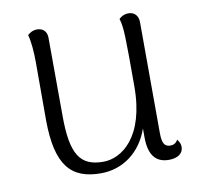

<svg xmlns="http://www.w3.org/2000/svg" viewBox="-65 -585 690 666"><g transform="rotate(-10 280.0 -252.0)"><path d="M519 -56C512 -42 500 -40 493 -40C472 -40 464 -53 464 -90L463 -480C463 -503 449 -517 429 -517C412 -517 401 -509 395 -503C405 -471 405 -436 405 -264C405 -84 318 -25 254 -25C172 -25 142 -71 142 -207L141 -482C141 -504 127 -517 107 -517C91 -517 81 -510 73 -503C80 -479 83 -442 83 -404V-201C84 -43 133 13 239 13C316 13 381 -34 409 -115V-84C409 -23 432 8 479 8C511 8 530 -6 530 -29C530 -38 527 -46 519 -56Z"/></g></svg>

Font: Arima Koshi Light
Style: Regular
Weight: 300
Designer: Joana Correia and Natanael Gama
Foundry: NDISCOVER
Version: Version 1.019;PS 001.019;hotconv 1.0.88;makeotf.lib2.5.64775